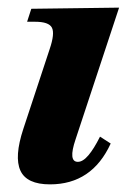

<svg xmlns="http://www.w3.org/2000/svg" viewBox="-20 -469 336 503"><path d="M111 14Q50 14 33.5 -22Q17 -58 41 -131L110 -340Q124 -381 116 -396.5Q108 -412 72 -412H51L62 -446L292 -449L178 -104Q158 -45 184 -45Q197 -45 211.5 -62Q226 -79 242 -111L270 -93Q221 14 111 14Z"/></svg>

Font: Baskervville
Style: Bold Italic
Weight: 700
Italic angle: -18°
Version: Version 1.100